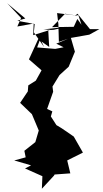

<svg xmlns="http://www.w3.org/2000/svg" viewBox="-20 -1114 628 1174"><path d="M500 -932 453 -998 431 -950 298 -948 378 -1030 448 -1019 329 -1034 337 -966 340 -858 405 -880H401L526 -902L588 -936H530L454 -1030L438 -1017L459 -1022L497 -905ZM289 -932 183 -899 186 -970 86 -952 109 -1004 24 -1094 135 -1001 86 -987 192 -967 187 -916 250 -826 234 -860 281 -827 279 -857 275 -930 309 -932 388 -950 246 -934ZM369 -825 318 -815 207 -824 234 -897 215 -878 157 -751 234 -684 199 -621 153 -592 150 -555 103 -485 175 -416 217 -316 196 -245 129 -192 137 -152 67 -133 170 -103 133 -84 243 -35 240 -55 236 40 310 -40 314 -47 410 -54 391 -133 487 -181 431 -279C396 -302 363 -328 325 -349L291 -402L300 -433L268 -448L305 -553L301 -585L344 -655L400 -706L438 -798L413 -884L324 -847Z"/></svg>

Font: Hussar Lance
Style: ExBd
Weight: 700
Foundry: Cannot Into Space Fonts, PlusOne Fonts
Version: Version 2.270